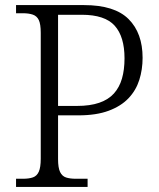

<svg xmlns="http://www.w3.org/2000/svg" viewBox="-20 -734 625 754"><path d="M43 0V-32H70Q94 -32 109.5 -37.5Q125 -43 132.5 -60Q140 -77 140 -111V-605Q140 -639 132.5 -655Q125 -671 109 -676.5Q93 -682 70 -682H43V-714H310Q430 -714 485 -659Q540 -604 540 -507Q540 -461 527 -420Q514 -379 484.5 -348Q455 -317 406.5 -299Q358 -281 288 -281H208V-109Q208 -75 216 -58.5Q224 -42 239.5 -37Q255 -32 278 -32H324V0ZM282 -318Q334 -318 370 -330.5Q406 -343 427.5 -367Q449 -391 459 -425.5Q469 -460 469 -505Q469 -590 430.5 -633Q392 -676 301 -676H208V-318Z"/></svg>

Font: Noto Serif Armenian Light
Style: Regular
Weight: 300
Version: Version 2.007